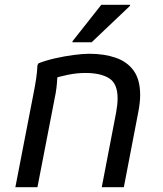

<svg xmlns="http://www.w3.org/2000/svg" viewBox="-20 -780 680 800"><path d="M44 0 120 -392Q126 -422 130.5 -451.5Q135 -481 136 -508L140 -516Q170 -528 209.5 -537Q249 -546 287.5 -551Q326 -556 352 -556Q414 -556 462 -539.5Q510 -523 537 -485.5Q564 -448 564 -384Q564 -369 562 -350.5Q560 -332 556 -312L496 0H404L464 -312Q467 -329 468.5 -343Q470 -357 470 -370Q470 -432 434.5 -454Q399 -476 336 -476Q300 -476 263.5 -468.5Q227 -461 200 -452L220 -476Q219 -459 217.5 -437Q216 -415 212 -392L136 0ZM282 -604V-608L402 -760H522V-756L362 -604Z"/></svg>

Font: Kufam
Style: Italic
Weight: 400
Italic angle: -11°
Designer: Artur Schmal
Foundry: Original Type
Version: Version 1.301; ttfautohint (v1.8.3)